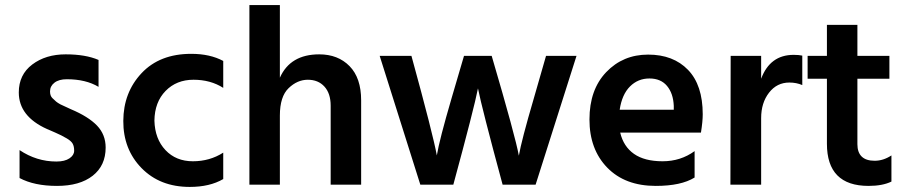

<svg xmlns="http://www.w3.org/2000/svg" viewBox="-20 -727 3564 756"><path d="M396 -146Q396 -75 345 -35Q294 5 204.5 5Q115 5 57 -26V-136Q124 -91 202 -91Q235 -91 253.5 -103.5Q272 -116 272 -133.5Q272 -151 266 -161.5Q260 -172 243 -182Q221 -195 198.5 -204.5Q176 -214 174.5 -215Q173 -216 170 -217Q167 -218 165 -219Q54 -269 54 -363Q54 -433 107 -473Q160 -513 238.5 -513Q317 -513 368 -491V-385Q318 -415 243 -415Q212 -415 194.5 -401.5Q177 -388 177 -367Q177 -350 186 -341Q195 -332 201 -327Q207 -322 218 -316Q245 -303 259 -297Q328 -268 362 -232.5Q396 -197 396 -146Z M727 9Q610 9 537.5 -65Q465 -139 465.5 -251Q466 -363 537.5 -439Q609 -515 733 -515Q807 -515 859 -487V-381Q809 -413 742 -413Q675 -413 632 -369Q589 -325 588 -252Q590 -180 631.5 -136Q673 -92 739.5 -92Q806 -92 859 -126V-22Q806 9 727 9Z M1402 0H1282V-311Q1282 -359 1257.5 -386Q1233 -413 1192 -413Q1151 -413 1116.5 -380Q1082 -347 1082 -272V0H962V-707H1082V-421Q1123 -513 1237 -513Q1311 -513 1356.5 -466.5Q1402 -420 1402 -332Z M1765 0H1635L1475 -507H1600Q1686 -194 1700 -115Q1710 -176 1758 -340L1807 -507H1916Q2010 -187 2023 -114Q2033 -173 2082 -340L2130 -507H2250L2089 0H1959Q1877 -303 1862 -379Q1847 -302 1765 0Z M2420 -295H2633V-310Q2631 -359 2606.5 -388.5Q2582 -418 2537 -418Q2492 -418 2460.5 -386.5Q2429 -355 2420 -295ZM2562 5Q2441 5 2371 -67Q2301 -139 2301 -256.5Q2301 -374 2367 -443Q2433 -512 2532 -512Q2631 -512 2689 -452Q2747 -392 2747 -277Q2747 -249 2740 -205H2422Q2435 -150 2476.5 -121Q2518 -92 2589 -92Q2660 -92 2715 -132V-28Q2662 5 2562 5Z M2977 0H2856L2857 -507H2977V-417Q3012 -511 3105 -511Q3126 -511 3139 -508V-392Q3116 -402 3088 -402Q3039 -402 3008 -362Q2977 -322 2977 -262Z M3400 5Q3236 5 3236 -161V-417H3160V-507H3236V-629H3356V-507H3482V-417H3356V-159Q3356 -127 3373 -110.5Q3390 -94 3424 -94Q3458 -94 3490 -115V-12Q3455 5 3400 5Z"/></svg>

Font: Hind Jalandhar SemiBold
Style: Regular
Weight: 600
Designer: Namrata Goyal
Foundry: Indian Type Foundry
Version: Version 0.702;PS 1.0;hotconv 1.0.81;makeotf.lib2.5.63406